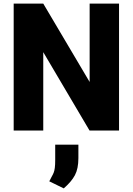

<svg xmlns="http://www.w3.org/2000/svg" viewBox="-20 -731 744 1075"><path d="M646.5 0H481.4L222.2 -439V0H56.6V-710.9H222.2L481.9 -272V-710.9H646.5ZM418.9 154.3Q418.9 213.4 399.4 250Q379.9 286.6 336.9 323.7L255.9 284.2Q264.2 267.1 270.3 256.6Q276.4 246.1 280.5 235.8Q284.7 225.6 286.9 209Q289.1 192.4 289.1 163.6V79.1H418.9Z"/></svg>

Font: Heebo ExtraBold
Style: Regular
Weight: 800
Designer: Oded Ezer
Foundry: Ezer Type House
Version: Version 3.100